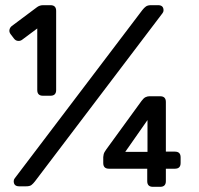

<svg xmlns="http://www.w3.org/2000/svg" viewBox="-20 -720 770 742"><path d="M146 -350Q124 -350 124 -372V-610L65 -566Q58 -561 49 -562Q40 -563 34 -571L21 -588Q15 -596 16.5 -604.5Q18 -613 25 -619L124 -693Q134 -700 147 -700H175Q197 -700 197 -678V-372Q197 -350 175 -350ZM54 0Q33 0 33 -20Q33 -26 37 -31L530 -681Q537 -690 544 -695Q551 -700 564 -700H591Q612 -700 612 -680Q612 -674 608 -669L115 -19Q108 -10 101.5 -5Q95 0 81 0ZM571 2Q549 2 549 -20V-68H401Q379 -68 379 -90V-113Q379 -115 380.5 -123Q382 -131 391 -143L527 -330Q535 -341 542.5 -344.5Q550 -348 557 -348H599Q621 -348 621 -326V-134H656Q678 -134 678 -112V-90Q678 -68 656 -68H621V-20Q621 2 599 2ZM464 -133H550V-256Z"/></svg>

Font: Rubik Light
Style: Regular
Weight: 400
Version: Version 2.101